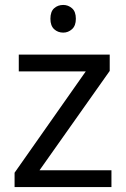

<svg xmlns="http://www.w3.org/2000/svg" viewBox="-20 -757 510 777"><path d="M431 0H39V-58L327 -468H56V-536H424V-470L140 -68H431ZM236 -737Q256 -737 271.5 -723.5Q287 -710 287 -681Q287 -653 271.5 -639Q256 -625 236 -625Q214 -625 199 -639Q184 -653 184 -681Q184 -710 199 -723.5Q214 -737 236 -737Z"/></svg>

Font: Noto Sans Zanabazar Square
Style: Regular
Weight: 400
Version: Version 2.005; ttfautohint (v1.8.4.7-5d5b)